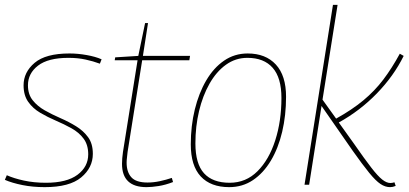

<svg xmlns="http://www.w3.org/2000/svg" viewBox="-23 -760 1681 790"><path d="M-3 -20 5 -39Q34 -26 75.5 -17Q117 -8 166 -8Q252 -8 296 -41Q340 -74 340 -125Q340 -164 321 -189.5Q302 -215 271.5 -232Q241 -249 207 -263.5Q173 -278 142.5 -296Q112 -314 93 -341Q74 -368 74 -409Q74 -463 119.5 -501.5Q165 -540 263 -540Q297 -540 333.5 -533.5Q370 -527 395 -516L388 -498Q361 -508 329 -515Q297 -522 259 -522Q175 -522 133.5 -490Q92 -458 92 -409Q92 -372 111.5 -347.5Q131 -323 161 -306Q191 -289 225.5 -274Q260 -259 290 -240.5Q320 -222 339.5 -195.5Q359 -169 359 -127Q359 -70 311 -30Q263 10 161 10Q112 10 69.5 1.5Q27 -7 -3 -20Z M684 -28 689 -11Q658 1 629.5 5.5Q601 10 580 10Q479 10 479 -86Q479 -96 480 -109Q481 -122 483 -135L543 -512H449L451 -524L546 -530L574 -665H586L565 -530H759L756 -512H562L502 -135Q501 -123 499.5 -112Q498 -101 498 -91Q498 -52 517.5 -30.5Q537 -9 584 -9Q609 -9 634.5 -14.5Q660 -20 684 -28Z M920 10Q844 10 803 -34Q762 -78 762 -166Q762 -242 778.5 -309.5Q795 -377 825.5 -429Q856 -481 899 -510.5Q942 -540 996 -540Q1070 -540 1112 -494.5Q1154 -449 1154 -362Q1154 -285 1138 -217.5Q1122 -150 1091.5 -99Q1061 -48 1018 -19Q975 10 920 10ZM922 -8Q989 -8 1036.5 -55.5Q1084 -103 1109.5 -182.5Q1135 -262 1135 -357Q1135 -440 1099 -481Q1063 -522 995 -522Q946 -522 906.5 -493.5Q867 -465 839 -415.5Q811 -366 796 -303Q781 -240 781 -170Q781 -86 816.5 -47Q852 -8 922 -8Z M1230 0 1347 -740H1366L1304 -350L1360 -272Q1425 -308 1472 -347Q1519 -386 1554.5 -433Q1590 -480 1622 -539L1638 -530Q1597 -447 1527.5 -375.5Q1458 -304 1371 -256L1434 -168Q1477 -106 1504.5 -70.5Q1532 -35 1550 -21Q1568 -7 1583 -7Q1591 -7 1600 -10L1605 5Q1593 10 1582 10Q1562 10 1542.5 -3Q1523 -16 1496 -49Q1469 -82 1428 -140L1300 -324L1249 0Z"/></svg>

Font: Georama Thin
Style: Italic
Weight: 100
Italic angle: -9°
Designer: Jean-Baptiste Levee
Foundry: Production Type
Version: Version 1.000